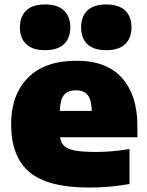

<svg xmlns="http://www.w3.org/2000/svg" viewBox="-20 -832 662 863"><path d="M380.5 11Q196.5 11 113.2 -57.8Q30 -126.5 30 -274.5Q30 -405 105.2 -482Q180.5 -559 324.5 -559Q460 -559 528.8 -481Q597.5 -403 597.5 -267V-215H250Q253.5 -190.5 268.5 -176Q283.5 -161.5 318 -155.2Q352.5 -149 414.5 -149Q448 -149 487 -152.5Q526 -156 562 -162V-5Q512 4 467.2 7.5Q422.5 11 380.5 11ZM321 -426Q284.5 -426 267.2 -404.8Q250 -383.5 249 -333.5H392.5Q391.5 -383.5 374.2 -404.8Q357 -426 321 -426ZM457.5 -606.5Q400.5 -606.5 372.5 -633.8Q344.5 -661 344.5 -709Q344.5 -757 372.5 -784.5Q400.5 -812 457.5 -812Q514.5 -812 542.8 -784.5Q571 -757 571 -709Q571 -661 542.8 -633.8Q514.5 -606.5 457.5 -606.5ZM182.5 -606.5Q125.5 -606.5 97.5 -633.8Q69.5 -661 69.5 -709Q69.5 -757 97.5 -784.5Q125.5 -812 182.5 -812Q239.5 -812 267.8 -784.5Q296 -757 296 -709Q296 -661 267.8 -633.8Q239.5 -606.5 182.5 -606.5Z"/></svg>

Font: Encode Sans SmExp Black
Style: Regular
Weight: 900
Width: 6
Designer: Multiple Designers
Foundry: Impallari Type
Version: Version 3.002; ttfautohint (v1.8.3) -l 8 -r 50 -G 200 -x 14 